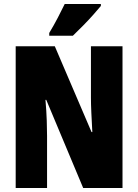

<svg xmlns="http://www.w3.org/2000/svg" viewBox="-20 -947 696 967"><path d="M597 0H399L213 -444H209Q214 -385 215.5 -339.5Q217 -294 217 -263V0H59V-714H256L441 -282H445Q442 -336 440 -379.5Q438 -423 438 -455V-714H597ZM488 -917Q474 -900 450.5 -873.5Q427 -847 399.5 -819Q372 -791 347 -767H228V-781Q252 -821 271 -857.5Q290 -894 306 -927H488Z"/></svg>

Font: Noto Sans Gujarati UI ExtraCondensed Black
Style: Regular
Weight: 900
Width: 2
Designer: Jelle Bosma - Monotype Design Team, Universal Thirst
Foundry: Monotype Imaging Inc.
Version: Version 2.106; ttfautohint (v1.8.4.7-5d5b)